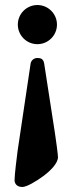

<svg xmlns="http://www.w3.org/2000/svg" viewBox="-20 -727 297 765"><path d="M38 -9C38 1 44 18 69 18C85 18 121 -2 152 -25C182 -47 211 -77 211 -101C211 -111 203 -170 199 -196L156 -474C153 -492 143 -496 129 -496C115 -496 104 -486 102 -474L50 -125C47 -101 38 -31 38 -9ZM51 -629C51 -586 86 -551 129 -551C172 -551 207 -586 207 -629C207 -672 172 -707 129 -707C86 -707 51 -672 51 -629Z"/></svg>

Font: Monomakh Unicode
Style: Regular
Weight: 400
Version: Version 1.2